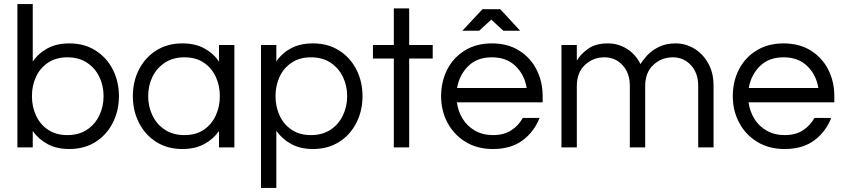

<svg xmlns="http://www.w3.org/2000/svg" viewBox="-20 -720 4123 938"><path d="M319 8Q257 8 212.5 -16Q168 -40 140 -80V0H65V-700H140V-419Q168 -460 212.5 -484Q257 -508 319 -508Q392 -508 446.5 -473.5Q501 -439 531 -380.5Q561 -322 561 -250Q561 -179 531 -120Q501 -61 446.5 -26.5Q392 8 319 8ZM309 -60Q365 -60 404.5 -86Q444 -112 465 -155.5Q486 -199 486 -250Q486 -302 465 -345Q444 -388 404.5 -414Q365 -440 309 -440Q254 -440 215 -414Q176 -388 156 -345Q136 -302 136 -250Q136 -199 156 -155.5Q176 -112 215 -86Q254 -60 309 -60Z M871 8Q798 8 743.5 -26.5Q689 -61 659 -120Q629 -179 629 -250Q629 -322 659 -380.5Q689 -439 743.5 -473.5Q798 -508 871 -508Q933 -508 977.5 -484Q1022 -460 1050 -419V-500H1125V0H1050V-80Q1022 -40 977.5 -16Q933 8 871 8ZM881 -60Q937 -60 975.5 -86Q1014 -112 1034 -155.5Q1054 -199 1054 -250Q1054 -302 1034 -345Q1014 -388 975.5 -414Q937 -440 881 -440Q826 -440 786 -414Q746 -388 725 -345Q704 -302 704 -250Q704 -199 725 -155.5Q746 -112 786 -86Q826 -60 881 -60Z M1255 198V-500H1330V-420Q1358 -461 1402.5 -484.5Q1447 -508 1509 -508Q1582 -508 1636.5 -473.5Q1691 -439 1721 -380.5Q1751 -322 1751 -250Q1751 -179 1721 -120Q1691 -61 1636.5 -26.5Q1582 8 1509 8Q1447 8 1402.5 -16.5Q1358 -41 1330 -81V198ZM1499 -60Q1555 -60 1594.5 -86Q1634 -112 1655 -155.5Q1676 -199 1676 -250Q1676 -302 1655 -345Q1634 -388 1594.5 -414Q1555 -440 1499 -440Q1444 -440 1405 -414Q1366 -388 1346 -345Q1326 -302 1326 -250Q1326 -199 1346 -155.5Q1366 -112 1405 -86Q1444 -60 1499 -60Z M1904 0V-434H1802V-500H1904V-679H1979V-500H2094V-434H1979V0Z M2388 8Q2312 8 2255 -26.5Q2198 -61 2166.5 -120Q2135 -179 2135 -250Q2135 -322 2165 -380.5Q2195 -439 2251 -473.5Q2307 -508 2383 -508Q2460 -508 2515.5 -473.5Q2571 -439 2601 -380.5Q2631 -322 2631 -250V-220H2212Q2218 -176 2240.5 -139.5Q2263 -103 2301 -81.5Q2339 -60 2389 -60Q2442 -60 2478 -83.5Q2514 -107 2534 -144H2616Q2590 -77 2533.5 -34.5Q2477 8 2388 8ZM2213 -290H2553Q2543 -354 2499 -397Q2455 -440 2383 -440Q2311 -440 2267.5 -397Q2224 -354 2213 -290ZM2239 -570 2337 -675H2424L2521 -570H2439L2380 -624L2321 -570Z M2723 0V-500H2798V-424Q2815 -454 2852 -481Q2889 -508 2950 -508Q3000 -508 3042.5 -481.5Q3085 -455 3109 -407Q3119 -424 3140.5 -448Q3162 -472 3197 -490Q3232 -508 3281 -508Q3329 -508 3371 -483Q3413 -458 3439.5 -411.5Q3466 -365 3466 -302V0H3391V-300Q3391 -363 3355.5 -401.5Q3320 -440 3267 -440Q3212 -440 3172 -403Q3132 -366 3132 -299V0H3057V-300Q3057 -363 3021.5 -401.5Q2986 -440 2933 -440Q2878 -440 2838 -403Q2798 -366 2798 -299V0Z M3813 8Q3737 8 3680 -26.5Q3623 -61 3591.5 -120Q3560 -179 3560 -250Q3560 -322 3590 -380.5Q3620 -439 3676 -473.5Q3732 -508 3808 -508Q3885 -508 3940.5 -473.5Q3996 -439 4026 -380.5Q4056 -322 4056 -250V-220H3637Q3643 -176 3665.5 -139.5Q3688 -103 3726 -81.5Q3764 -60 3814 -60Q3867 -60 3903 -83.5Q3939 -107 3959 -144H4041Q4015 -77 3958.5 -34.5Q3902 8 3813 8ZM3638 -290H3978Q3968 -354 3924 -397Q3880 -440 3808 -440Q3736 -440 3692.5 -397Q3649 -354 3638 -290Z"/></svg>

Font: Questrial
Style: Regular
Weight: 400
Designer: Joe Prince, Laura Meseguer
Foundry: Joe Prince, Laura Meseguer
Version: Version 2.000; ttfautohint (v1.8.3)